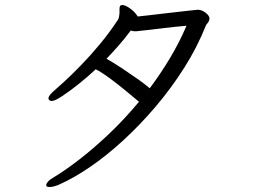

<svg xmlns="http://www.w3.org/2000/svg" viewBox="-20 -712 1040 768"><path d="M165 28Q165 23 172 14.5Q179 6 197 -4Q240 -30 296 -73Q352 -116 414 -174.5Q476 -233 536 -305Q511 -326 480.5 -351Q450 -376 419 -399Q388 -422 363 -435Q330 -404 293.5 -375Q257 -346 228 -327Q199 -308 187 -308Q180 -308 175 -314Q174 -315 174 -319Q174 -325 180.5 -333Q187 -341 194 -347Q208 -359 237 -385.5Q266 -412 303.5 -450.5Q341 -489 380 -536Q419 -583 453 -635Q455 -639 456 -645Q457 -651 458 -658V-677Q458 -686 462 -690Q466 -692 469 -692Q481 -692 500.5 -678Q520 -664 531 -646Q541 -647 567.5 -650Q594 -653 627.5 -657Q661 -661 692.5 -664.5Q724 -668 746 -670.5Q768 -673 771 -673Q787 -673 802.5 -661Q818 -649 818 -638Q818 -635 817 -632Q816 -629 814 -625Q812 -621 809 -618Q806 -615 804 -611Q769 -523 717 -441Q665 -359 602.5 -285.5Q540 -212 473 -150.5Q406 -89 340 -44Q274 1 215 27Q193 36 179 36Q167 36 165 31ZM519 -587Q511 -587 503 -590Q480 -559 455.5 -531Q431 -503 406 -477Q433 -462 465.5 -440.5Q498 -419 528.5 -397.5Q559 -376 579 -359Q621 -415 659 -478Q697 -541 726 -609Q680 -605 638 -600Q596 -595 566.5 -591.5Q537 -588 526 -587Z"/></svg>

Font: Moon Stars Kai HW
Style: Regular
Weight: 400
Designer: GuiWonder
Version: Version 1.101